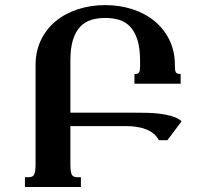

<svg xmlns="http://www.w3.org/2000/svg" viewBox="-20 -747 814 767"><path d="M678.7 -481.4Q678.7 -464.4 682.6 -458Q686.5 -451.7 696.8 -451.7H701.7V-412.6H517.1V-451.7H522Q532.2 -451.7 535.9 -458Q539.6 -464.4 539.6 -481.4V-502.4Q539.6 -553.7 529.3 -586.9Q519 -620.1 500.5 -639.9Q481.9 -659.7 456.5 -667.5Q431.2 -675.3 400.4 -675.3Q369.6 -675.3 344.2 -667.5Q318.8 -659.7 300.3 -640.1Q281.7 -620.6 271.5 -587.9Q261.2 -555.2 261.2 -504.9V-296.9H508.3Q536.1 -296.9 564.9 -296.4Q593.8 -295.9 620.1 -292.5Q646.5 -289.1 668.7 -282.2Q690.9 -275.4 705.6 -262.7L648.9 -187H614.7Q606.4 -202.6 593 -213.4Q579.6 -224.1 562.7 -230.7Q545.9 -237.3 526.1 -240.2Q506.3 -243.2 485.8 -243.2H261.2V-91.8Q261.2 -63 266.1 -51Q271 -39.1 288.6 -39.1H303.2V0H79.6V-39.1H94.2Q111.8 -39.1 116.9 -50.5Q122.1 -62 122.1 -91.3V-486.3Q122.1 -542.5 143.6 -586.9Q165 -631.3 202.6 -662.4Q240.2 -693.4 291 -710Q341.8 -726.6 400.4 -726.6Q458.5 -726.6 509.3 -710Q560.1 -693.4 597.7 -662.4Q635.3 -631.3 657 -586.9Q678.7 -542.5 678.7 -486.3Z"/></svg>

Font: Arian AMU Serif
Style: Bold
Weight: 700
Designer: Ruben Hakobyan (Tarumian)
Foundry: Ruben Hakobyan (Tarumian)
Version: Version 1.002